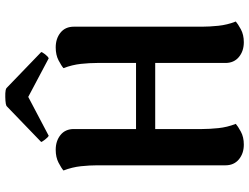

<svg xmlns="http://www.w3.org/2000/svg" viewBox="-130 -816 961 741"><g transform="rotate(-90 350.5 -445.5)"><path d="M223 -146Q223 -118 226.5 -83.5Q230 -49 243 -16Q234 -8 213 3.5Q192 15 163 15Q129 15 106 -4Q83 -23 83 -56V-551Q83 -580 79.5 -613.5Q76 -647 63 -681Q72 -689 93 -700Q114 -711 143 -711Q177 -711 200 -692.5Q223 -674 223 -641ZM618 -146Q618 -118 621.5 -83.5Q625 -49 638 -16Q629 -8 608 3.5Q587 15 558 15Q524 15 501 -4Q478 -23 478 -56V-551Q478 -580 474.5 -613.5Q471 -647 458 -681Q467 -689 488 -700Q509 -711 538 -711Q572 -711 595 -692.5Q618 -674 618 -641ZM169 -401H520V-327H169ZM381 -901 520 -767Q520 -763 511.5 -752Q503 -741 496 -738L347 -817L197 -738Q191 -741 182.5 -752Q174 -763 173 -767L312 -901Q318 -904 332.5 -905Q347 -906 361 -905.5Q375 -905 381 -901Z"/></g></svg>

Font: Arima Thin
Style: Regular
Weight: 100
Designer: Joana Correia and Natanael Gama
Foundry: NDISCOVER
Version: Version 1.101;gftools[0.9.23]